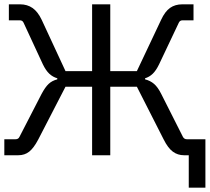

<svg xmlns="http://www.w3.org/2000/svg" viewBox="-35 -718 970 888"><path d="M816 0Q787 0 764.5 -16.5Q742 -33 722 -73L598 -317H475V0H391V-317H268L142 -73Q121 -33 100 -16.5Q79 0 50 0H-15V-74H37Q50 -74 55 -85L157 -283Q174 -315 190 -330Q206 -345 230 -351V-356Q209 -362 193 -377Q177 -392 163 -421L74 -613Q69 -624 57 -624H6V-698H58Q91 -698 115.5 -681Q140 -664 158 -626L268 -389H391V-698H475V-389H598L710 -626Q728 -665 751.5 -681.5Q775 -698 808 -698H860V-624H809Q797 -624 792 -613L701 -421Q687 -392 671.5 -377Q656 -362 636 -356V-351Q660 -345 677.5 -330Q695 -315 711 -283L811 -85Q817 -74 829 -74H915V150H838V0Z"/></svg>

Font: iA Writer Duo V
Style: Regular
Weight: 400
Designer: Mike Abbink, Paul van der Laan, Pieter van Rosmalen, Oliver Reichenstein
Foundry: Information Architects Inc.
Version: Version 2.000